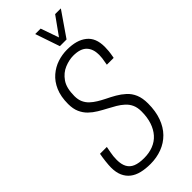

<svg xmlns="http://www.w3.org/2000/svg" viewBox="-278 -915 974 974"><g transform="rotate(-45 208.5 -428.0)"><path d="M161 12Q125 12 96.5 5Q68 -2 48 -17.5Q28 -33 17 -57.5Q6 -82 6 -117Q6 -133 9 -159.5Q12 -186 16 -206H65Q64 -199 59 -174.5Q54 -150 54 -124Q54 -92 65 -71.5Q76 -51 99 -41.5Q122 -32 159 -32Q195 -32 224.5 -43.5Q254 -55 274.5 -78Q295 -101 306 -134Q317 -167 317 -209Q317 -237 308 -257Q299 -277 282.5 -292Q266 -307 246.5 -318.5Q227 -330 206 -341Q183 -353 160.5 -366.5Q138 -380 120 -397.5Q102 -415 91 -439.5Q80 -464 80 -499Q80 -552 96.5 -590Q113 -628 141 -652Q169 -676 202.5 -687Q236 -698 271 -698Q306 -698 332.5 -690.5Q359 -683 378.5 -667.5Q398 -652 407.5 -628.5Q417 -605 417 -572Q417 -559 415.5 -543Q414 -527 409 -501H360Q365 -527 366.5 -540.5Q368 -554 368 -564Q368 -607 345 -630.5Q322 -654 272 -654Q242 -654 209 -640.5Q176 -627 153.5 -595Q131 -563 131 -505Q131 -479 139.5 -460.5Q148 -442 162.5 -428.5Q177 -415 195 -404Q213 -393 233 -383Q258 -371 281.5 -357.5Q305 -344 325.5 -325.5Q346 -307 357.5 -280Q369 -253 369 -214Q369 -159 353.5 -116.5Q338 -74 310 -45.5Q282 -17 243.5 -2.5Q205 12 161 12ZM397 -868 306 -736H258L213 -868H252L294 -748H270L356 -868Z"/></g></svg>

Font: Archivo ExtraCondensed Thin
Style: Italic
Weight: 250
Width: 2
Italic angle: -10°
Designer: Hector Gatti
Foundry: Omnibus-Type
Version: Version 2.001